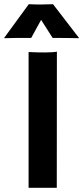

<svg xmlns="http://www.w3.org/2000/svg" viewBox="-38 -901 399 921"><path d="M99.1 0H234.4L234.9 -653.3C224.6 -650.9 199.7 -649.4 178.2 -649.4C150.4 -649.4 131.3 -649.9 99.1 -651.4ZM-16.6 -717.8C3.9 -718.8 52.2 -719.2 111.8 -719.2L159.2 -805.7L214.4 -719.2C261.7 -719.2 319.3 -718.3 338.9 -717.8L340.8 -719.2L216.3 -880.9C209 -880.4 167.5 -879.4 157.2 -879.4C145 -879.4 110.4 -879.9 100.1 -880.9L-18.1 -719.2Z"/></svg>

Font: HammersmithOne
Style: Regular
Weight: 400
Designer: Nicole Fally
Foundry: Nicole Fally
Version: Version 1.003